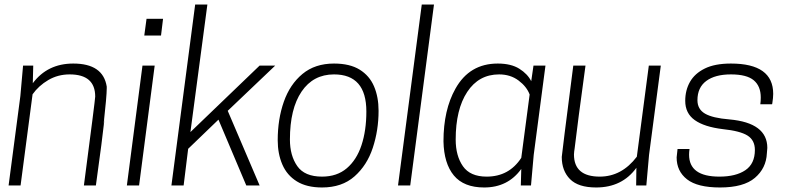

<svg xmlns="http://www.w3.org/2000/svg" viewBox="-20 -820 3497 849"><path d="M404 0H351Q401 -381 401 -393Q401 -491 288 -491Q236 -491 193.5 -466Q151 -441 124 -403L71 0H18L70 -395L82 -530H127L125 -452Q190 -539 304 -539Q436 -539 452 -437V-429Q452 -396 438 -269L442 -293Q433 -209 404 0Z M595 0H541L610 -530H664ZM692 -663H618L628 -737H701Z M1128 0H1069L946 -291L812 -162L792 0H738L843 -800H897L822 -236L1128 -530H1197L987 -330Z M1404 9Q1336 9 1292.5 -18Q1249 -45 1228.5 -92.5Q1208 -140 1208 -200Q1208 -293 1235 -370Q1262 -447 1317.5 -493Q1373 -539 1457 -539Q1527 -539 1570.5 -512Q1614 -485 1634 -438Q1654 -391 1654 -330Q1654 -244 1628.5 -166.5Q1603 -89 1547.5 -40Q1492 9 1404 9ZM1404 -39Q1470 -39 1513.5 -76Q1557 -113 1578.5 -178Q1600 -243 1600 -327Q1600 -491 1457 -491Q1365 -491 1313.5 -415Q1262 -339 1262 -203Q1262 -132 1294.5 -85.5Q1327 -39 1404 -39Z M1794 0H1740L1845 -800H1899Z M2392 -530H2339ZM2121 9Q2031 9 1987 -44Q1943 -97 1941 -195Q1941 -334 1994 -428Q2056 -539 2181 -539Q2240 -539 2276.5 -516Q2313 -493 2329 -461L2339 -530H2392L2340 -135L2328 0H2283L2285 -73Q2226 9 2121 9ZM2132 -39Q2231 -39 2285 -122L2322 -402Q2309 -437 2273 -464Q2237 -491 2187 -491Q2097 -491 2046 -413.5Q1995 -336 1995 -203Q1995 -131 2027 -85Q2059 -39 2132 -39Z M2616 9Q2537 9 2500.5 -28Q2464 -65 2464 -126Q2464 -134 2515 -530H2569Q2534 -275 2521 -164Q2520 -157 2519 -150Q2518 -143 2518 -137Q2518 -39 2632 -39Q2729 -39 2796 -127L2849 -530H2902L2850 -135L2838 0H2793L2794 -78Q2731 9 2616 9Z M3164 9Q3064 9 3018 -27Q2972 -63 2972 -124L2976 -161H3029Q3027 -148 3027 -136Q3027 -39 3161 -39Q3234 -39 3276 -67.5Q3318 -96 3318 -157Q3318 -200 3285.5 -220.5Q3253 -241 3176 -249Q3094 -259 3052 -289Q3010 -319 3010 -374Q3010 -421 3031 -458Q3052 -495 3096.5 -517Q3141 -539 3212 -539Q3399 -539 3399 -405Q3399 -388 3395 -363L3394 -359H3342Q3344 -373 3344 -389Q3344 -439 3313 -465Q3282 -491 3212 -491Q3142 -491 3103 -462Q3064 -433 3064 -377Q3064 -337 3097.5 -317.5Q3131 -298 3205 -292Q3373 -277 3373 -166L3371 -142Q3368 -76 3318 -33.5Q3268 9 3164 9Z"/></svg>

Font: Tanohe Sans Light
Style: Italic
Weight: 300
Designer: Village Type and Design LLC & Cristiano Sobral
Foundry: Cooper Hewitt Smithsonian Design Museum
Version: Version 1.00;September 29, 2021;FontCreator 13.0.0.2655 64-b